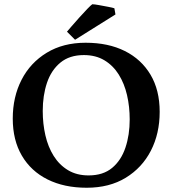

<svg xmlns="http://www.w3.org/2000/svg" viewBox="-20 -867 795 903"><path d="M40 -309Q40 -411 81.3 -491.5Q122.5 -572 199.9 -619Q277.2 -666 382.7 -666Q489.3 -666 567.2 -627Q645 -588 688 -515.5Q731 -443 731 -341Q731 -239 689.7 -158.5Q648.3 -78 571.4 -31Q494.5 16 387.7 16Q282 16 203.8 -23Q125.5 -62 82.8 -135Q40 -208 40 -309ZM181 -344.9Q181 -285 193.5 -230.5Q206 -176 232.5 -133.6Q259.1 -91.2 300 -66.6Q340.9 -42 396.7 -42Q465 -42 507.5 -77.5Q550 -113 570 -172.9Q590 -232.7 590 -305.1Q590 -365 577.5 -419.5Q565 -474 538.5 -516.4Q512 -558.8 471.1 -583.4Q430.2 -608 374.4 -608Q307 -608 264 -572.5Q221 -537 201 -477.6Q181 -418.2 181 -344.9ZM518 -828 523 -799 333 -680 295 -718Q299 -723 315.5 -742Q332 -761 352.5 -784Q373 -807 390.5 -825Q408 -843 414 -847Q424 -847 445.5 -843Q467 -839 488.5 -835Q510 -831 518 -828Z"/></svg>

Font: Buenard
Style: Regular
Weight: 400
Version: Version 2.000